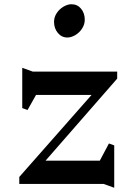

<svg xmlns="http://www.w3.org/2000/svg" viewBox="-20 -868 644 906"><path d="M451 -110 494 -191 519 -182V18L469 0H71V-33L412 -420H150L110 -349L85 -358V-548L135 -530H533V-497L195 -110ZM380 -775Q380 -753 367.5 -733.5Q355 -714 335.5 -702.5Q316 -691 298 -691Q271 -691 253 -712.5Q235 -734 235 -765Q235 -787 247.5 -806Q260 -825 279.5 -836.5Q299 -848 317 -848Q345 -848 362.5 -827Q380 -806 380 -775Z"/></svg>

Font: Inknut Antiqua Light
Style: Regular
Weight: 300
Designer: Claus Eggers Sørensen
Foundry: Claus Eggers Sørensen
Version: Version 1.003; ttfautohint (v1.8.2) -l 8 -r 50 -G 200 -x 14 